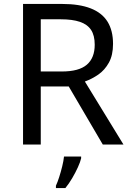

<svg xmlns="http://www.w3.org/2000/svg" viewBox="-20 -734 662 975"><path d="M294 -714Q383 -714 440.5 -691.5Q498 -669 526 -624Q554 -579 554 -511Q554 -454 533 -416Q512 -378 479.5 -355.5Q447 -333 411 -320L607 0H502L329 -295H187V0H97V-714ZM289 -636H187V-371H294Q381 -371 421 -405.5Q461 -440 461 -507Q461 -554 442.5 -582Q424 -610 386 -623Q348 -636 289 -636ZM392 70Q388 88 375.5 115.5Q363 143 346.5 171Q330 199 312 221H264V209Q272 192 280.5 165.5Q289 139 296 110.5Q303 82 305 61H392Z"/></svg>

Font: Noto Sans Lao Looped
Style: Regular
Weight: 400
Designer: Mark Frömberg, Ben Mitchell
Foundry: The Fontpad Ltd
Version: Version 1.001